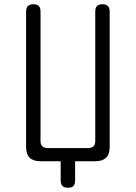

<svg xmlns="http://www.w3.org/2000/svg" viewBox="-20 -760 640 905"><path d="M266 91V0H171Q137 0 120 -16.5Q103 -33 103 -67V-706Q103 -723 111.5 -731.5Q120 -740 138 -740Q155 -740 163 -731.5Q171 -723 171 -706V-95Q171 -79 179.5 -70.5Q188 -62 205 -62H395Q412 -62 420.5 -70.5Q429 -79 429 -95V-706Q429 -723 437 -731.5Q445 -740 463 -740Q480 -740 488.5 -731.5Q497 -723 497 -706V-67Q497 -33 480 -16.5Q463 0 429 0H334V91Q334 108 326 116.5Q318 125 301 125Q283 125 274.5 116.5Q266 108 266 91Z"/></svg>

Font: Maple Mono NL ExtraLight
Style: Regular
Weight: 275
Monospace: yes
Designer: subframe7536
Version: Version 7.000